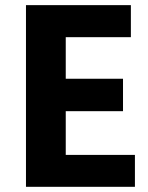

<svg xmlns="http://www.w3.org/2000/svg" viewBox="-20 -720 572 740"><path d="M80.1 -700.2H484.4V-576.7H233.4V-416.5H454.1V-291.5H233.4V-123H500V0H80.1Z"/></svg>

Font: DavidDev Light
Style: Regular
Weight: 300
Designer: David.dev
Foundry: David.dev
Version: Version 1.001;FEAKit 1.0